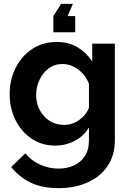

<svg xmlns="http://www.w3.org/2000/svg" viewBox="-20 -750 674 993"><path d="M266 3Q196 3 143 -33Q90 -69 60 -129.5Q30 -190 30 -262Q30 -338 61 -399.5Q92 -461 147 -497Q202 -533 274 -533Q335 -533 381 -505.5Q427 -478 457 -432V-524H574V-25Q574 53 536.5 108.5Q499 164 433 193.5Q367 223 283 223Q197 223 138.5 194.5Q80 166 38 114L111 43Q141 80 186.5 101Q232 122 283 122Q325 122 360.5 106.5Q396 91 418 58.5Q440 26 440 -25V-91Q414 -46 366.5 -21.5Q319 3 266 3ZM311 -104Q355 -104 390.5 -130Q426 -156 440 -192V-317Q422 -363 383.5 -391Q345 -419 303 -419Q262 -419 231.5 -396Q201 -373 184 -336.5Q167 -300 167 -258Q167 -215 186 -180Q205 -145 237.5 -124.5Q270 -104 311 -104ZM357 -730 330 -667H369V-583H256V-667L296 -730Z"/></svg>

Font: Raleway
Style: Bold
Weight: 700
Designer: Matt McInerney, Pablo Impallari, Rodrigo Fuenzalida
Foundry: Matt McInerney, Pablo Impallari, Rodrigo Fuenzalida
Version: Version 4.026